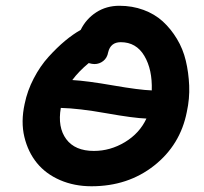

<svg xmlns="http://www.w3.org/2000/svg" viewBox="-20 -690 710 669"><path d="M298.8 -41Q238.8 -41 189.2 -62.5Q139.6 -84 108.6 -122.1Q77.6 -160.2 64.9 -212.9Q52.2 -265.6 65.9 -328.1Q75.2 -374 97.7 -417Q120.1 -460 149.4 -492.2Q178.7 -524.4 206.5 -547.6Q234.4 -570.8 261.2 -585.9Q279.8 -624 315.2 -647Q350.6 -669.9 396 -669.9Q440.9 -669.9 480 -655.5Q519 -641.1 547.1 -615.5Q575.2 -589.8 596.4 -554.7Q617.7 -519.5 627.4 -478.5Q637.2 -437.5 639.2 -391.8Q641.1 -346.2 630.9 -299.8Q608.4 -185.1 517.1 -113Q425.8 -41 298.8 -41ZM309.1 -466.8Q300.8 -466.8 289.1 -470.2Q254.4 -441.4 231.9 -411.1Q283.2 -408.2 374.3 -392.3Q465.3 -376.5 508.8 -375Q511.2 -447.8 482.9 -495.4Q454.6 -543 400.9 -543Q365.2 -543 356.9 -507.8Q353.5 -488.3 339.8 -477.5Q326.2 -466.8 309.1 -466.8ZM307.1 -164.1Q364.3 -164.1 415.3 -194.8Q466.3 -225.6 490.2 -276.9Q446.8 -278.3 350.6 -295.4Q254.4 -312.5 191.9 -314Q180.2 -246.6 210.7 -205.3Q241.2 -164.1 307.1 -164.1Z"/></svg>

Font: Shantell Sans Irregular Bouncy
Style: Italic
Weight: 600
Italic angle: -11.31°
Designer: Stephen Nixon, Anya Danilova, Shantell Martin
Foundry: Arrow Type
Version: Version 1.006;[9816181b4]